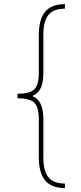

<svg xmlns="http://www.w3.org/2000/svg" viewBox="-20 -789 401 949"><path d="M66.4 -303.2V-325.7Q127.9 -325.7 149.9 -347.7Q171.9 -369.6 171.9 -430.2V-616.7Q171.9 -655.3 179.7 -683.8Q187.5 -712.4 203.4 -731.2Q219.2 -750 243.7 -759.3Q268.1 -768.6 300.8 -768.6V-746.1Q245.1 -746.1 219.7 -715.6Q194.3 -685.1 194.3 -616.7V-430.2Q194.3 -395 187.5 -370.8Q180.7 -346.7 165.8 -331.8Q150.9 -316.9 126.5 -310.1Q102.1 -303.2 66.4 -303.2ZM300.8 140.6Q268.1 140.6 243.7 131.3Q219.2 122.1 203.4 103.3Q187.5 84.5 179.7 55.9Q171.9 27.3 171.9 -11.2V-197.8Q171.9 -258.8 149.9 -281Q127.9 -303.2 66.4 -303.2V-325.7Q102.1 -325.7 126.5 -318.8Q150.9 -312 165.8 -296.9Q180.7 -281.7 187.5 -257.3Q194.3 -232.9 194.3 -197.8V-11.2Q194.3 56.6 219.7 87.4Q245.1 118.2 300.8 118.2ZM66.4 -303.2V-325.7H140.6V-303.2Z"/></svg>

Font: Inter 24pt Thin
Style: Regular
Weight: 250
Designer: Rasmus Andersson
Foundry: rsms
Version: Version 4.001;git-66647c0bb